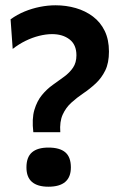

<svg xmlns="http://www.w3.org/2000/svg" viewBox="-20 -694 452 726"><path d="M106 -194Q100 -245 110 -278.5Q120 -312 138.5 -334.5Q157 -357 179.5 -373Q202 -389 222.5 -404Q243 -419 256 -438Q269 -457 269 -485Q269 -525 243 -545Q217 -565 177 -565Q154 -565 128 -558.5Q102 -552 76.5 -539.5Q51 -527 28 -509L20 -621Q45 -639 73 -650.5Q101 -662 131 -668Q161 -674 190 -674Q230 -674 266.5 -663.5Q303 -653 331.5 -631.5Q360 -610 376 -577Q392 -544 392 -499Q392 -456 378 -427.5Q364 -399 342 -378.5Q320 -358 295.5 -341.5Q271 -325 250 -306Q229 -287 217 -260.5Q205 -234 208 -194ZM163 12Q122 12 101 -6Q80 -24 80 -61Q80 -100 101 -118Q122 -136 163 -136Q206 -136 227 -118Q248 -100 248 -61Q248 12 163 12Z"/></svg>

Font: Bricolage Grotesque 36pt SemiBold
Style: Regular
Weight: 600
Designer: Mathieu Triay
Foundry: Atelier Triay
Version: Version 1.001;gftools[0.9.33.dev8+g029e19f]